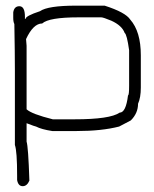

<svg xmlns="http://www.w3.org/2000/svg" viewBox="-20 -470 540 673"><path d="M346.7 -450.2Q419.9 -426.8 436.5 -401.4Q473.6 -359.4 473.6 -276.4V-163.1Q473.6 -127.9 463.9 -106.4Q463.9 -73.2 438.5 -47.9L397.5 -26.4Q336.4 -10.7 249 -10.7H163.1Q125 -16.6 106.4 -26.4Q103.5 -26.4 73.2 -38.1V26.4Q79.1 43.9 83 163.1Q74.7 182.6 59.6 182.6Q43.9 182.6 40 161.1V145.5Q40 60.1 32.2 38.1V-221.7Q32.2 -281.7 30.3 -385.7Q26.4 -393.6 26.4 -407.2V-426.8Q29.8 -448.2 47.9 -448.2Q67.4 -448.2 67.4 -411.1V-403.3H69.3Q69.3 -414.1 120.1 -430.7Q147.5 -450.2 247.1 -450.2ZM71.3 -333 73.2 -309.6V-86.9Q90.8 -70.3 165 -51.8H241.2Q365.7 -51.8 399.4 -75.2Q421.4 -75.2 428.7 -135.7Q432.6 -135.7 432.6 -168.9V-293.9Q424.8 -349.6 417 -354.5Q407.7 -380.4 370.1 -397.5Q341.8 -409.2 335 -409.2H254.9Q151.4 -409.2 127.9 -387.7Q96.7 -387.7 71.3 -333Z"/></svg>

Font: CEF Fonts CJK Mono
Style: Regular
Weight: 400
Designer: PartyBoss (派对大魔王)
Version: Release 2.25